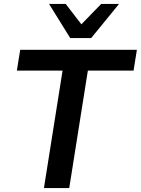

<svg xmlns="http://www.w3.org/2000/svg" viewBox="-20 -959 718 979"><path d="M204 0 299 -599H66L83 -705H678L661 -599H428L333 0ZM338 -765 230 -939H315L395 -835L496 -939H587L445 -765Z"/></svg>

Font: Mulish ExtraLight
Style: Italic
Weight: 200
Italic angle: -9°
Designer: Vernon Adams
Foundry: Vernon Adams
Version: Version 3.603